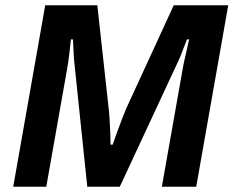

<svg xmlns="http://www.w3.org/2000/svg" viewBox="-20 -706 884 726"><path d="M30 0 151 -686H348L390 -304Q393 -281 394.5 -254Q396 -227 397 -202Q398 -177 398 -159H406Q413 -179 422.5 -205.5Q432 -232 442.5 -259Q453 -286 462 -306L637 -686H843L722 0H592L670 -441Q673 -459 678.5 -483.5Q684 -508 689 -529.5Q694 -551 695 -557H687Q683 -547 677 -531.5Q671 -516 665.5 -501.5Q660 -487 656 -479L433 0H310L261 -470Q259 -490 258 -516Q257 -542 256 -557H248Q246 -538 243.5 -514.5Q241 -491 238 -471Q235 -451 233 -441L155 0Z"/></svg>

Font: Archivo SemiBold SemiBold
Style: Italic
Weight: 600
Italic angle: -10°
Version: Version 2.001